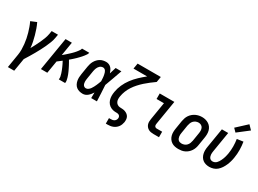

<svg xmlns="http://www.w3.org/2000/svg" viewBox="-40 -1618 3579 2659"><g transform="rotate(30 1750.0 -288.5)"><path d="M94 205 130 -14Q137 -57 136.5 -100Q136 -143 131.5 -185Q127 -227 119 -267.5Q111 -308 99.5 -347.5Q88 -387 74.5 -425Q61 -463 43 -500L134 -538Q154 -497 169.5 -453Q185 -409 197.5 -364Q210 -319 219.5 -273Q229 -227 233 -179Q253 -215 272 -251.5Q291 -288 308 -325Q325 -362 339.5 -400Q354 -438 361 -477L370 -530H471L462 -477Q455 -435 439 -393.5Q423 -352 404.5 -312Q386 -272 365 -232.5Q344 -193 322 -154Q300 -115 276.5 -76.5Q253 -38 229 0L195 205Z M504 0 592 -530H693L657 -312Q669 -322 680.5 -331.5Q692 -341 703 -351Q714 -361 725 -371Q736 -381 747 -391Q758 -401 768.5 -411.5Q779 -422 789.5 -433Q800 -444 809.5 -455.5Q819 -467 828 -479Q837 -491 845 -503.5Q853 -516 855 -530H971Q968 -512 957.5 -496.5Q947 -481 935.5 -466Q924 -451 911.5 -437Q899 -423 886 -409.5Q873 -396 859.5 -382.5Q846 -369 832 -356.5Q818 -344 804 -331.5Q790 -319 775 -307Q786 -289 796 -271Q806 -253 815.5 -235Q825 -217 834 -198.5Q843 -180 851.5 -161.5Q860 -143 867.5 -123.5Q875 -104 881 -84Q887 -64 891 -43Q895 -22 891 0H790Q794 -23 789.5 -45.5Q785 -68 778 -89.5Q771 -111 763 -131.5Q755 -152 746 -172Q737 -192 727.5 -212Q718 -232 707 -251Q690 -238 673 -225Q656 -212 639 -199L606 0Z M1175 8Q1147 8 1120.5 1Q1094 -6 1073.5 -22Q1053 -38 1040.5 -61.5Q1028 -85 1023 -111.5Q1018 -138 1019 -166Q1020 -194 1025 -221L1046 -351Q1050 -375 1057 -398Q1064 -421 1076.5 -443Q1089 -465 1106.5 -483.5Q1124 -502 1146 -515Q1168 -528 1192 -533Q1216 -538 1240 -538Q1263 -538 1284 -529Q1305 -520 1320 -504Q1335 -488 1344.5 -467.5Q1354 -447 1361 -426Q1369 -452 1377 -478Q1385 -504 1393 -530H1485Q1460 -461 1436 -392Q1412 -323 1386 -255Q1391 -191 1393.5 -127.5Q1396 -64 1399 0H1308Q1308 -23 1308.5 -45.5Q1309 -68 1309 -90Q1298 -72 1284 -54.5Q1270 -37 1253 -22.5Q1236 -8 1216 0Q1196 8 1175 8ZM1175 -80Q1195 -80 1212.5 -93Q1230 -106 1242 -123Q1254 -140 1263.5 -158.5Q1273 -177 1281.5 -195.5Q1290 -214 1297 -233Q1304 -252 1311 -271Q1310 -285 1309.5 -298Q1309 -311 1308 -324.5Q1307 -338 1305 -351Q1303 -364 1300 -377Q1297 -390 1293 -402.5Q1289 -415 1282 -425.5Q1275 -436 1264 -443Q1253 -450 1239 -450Q1227 -450 1214 -445.5Q1201 -441 1190.5 -432Q1180 -423 1172.5 -411.5Q1165 -400 1159.5 -387.5Q1154 -375 1151 -362.5Q1148 -350 1145 -337L1124 -207Q1122 -194 1120.5 -180.5Q1119 -167 1119.5 -153.5Q1120 -140 1123 -127Q1126 -114 1132.5 -103.5Q1139 -93 1150.5 -86.5Q1162 -80 1175 -80Z M1660 205V117H1688Q1702 117 1715.5 114.5Q1729 112 1741.5 104.5Q1754 97 1762 84.5Q1770 72 1772 59Q1775 42 1768.5 27.5Q1762 13 1748 6.5Q1734 0 1717.5 0Q1701 0 1685 -1Q1669 -2 1653.5 -6Q1638 -10 1624.5 -16.5Q1611 -23 1598.5 -32Q1586 -41 1576.5 -52.5Q1567 -64 1559.5 -77.5Q1552 -91 1547.5 -105.5Q1543 -120 1540.5 -135.5Q1538 -151 1537.5 -167Q1537 -183 1538.5 -199.5Q1540 -216 1543 -232Q1543 -233 1543 -233.5Q1543 -234 1543 -234Q1553 -295 1579 -353.5Q1605 -412 1644 -464Q1683 -516 1730.5 -561Q1778 -606 1829 -647H1611L1626 -735H1997L1982 -647Q1944 -620 1906 -591Q1868 -562 1833 -530.5Q1798 -499 1766 -463.5Q1734 -428 1708.5 -389Q1683 -350 1666 -307Q1649 -264 1642 -220Q1638 -198 1638.5 -175.5Q1639 -153 1648 -134Q1657 -115 1674.5 -102.5Q1692 -90 1714 -88.5Q1736 -87 1758 -86Q1780 -85 1800.5 -77.5Q1821 -70 1837.5 -57.5Q1854 -45 1864 -26.5Q1874 -8 1875.5 14Q1877 36 1874 59Q1870 79 1862.5 99.5Q1855 120 1841.5 138Q1828 156 1810 169.5Q1792 183 1771.5 191Q1751 199 1730 202Q1709 205 1688 205Z M2305 0Q2283 0 2262 -3.5Q2241 -7 2223 -17Q2205 -27 2192 -42.5Q2179 -58 2172.5 -77.5Q2166 -97 2166 -118.5Q2166 -140 2170 -162L2216 -442H2098V-530H2332L2269 -148Q2267 -137 2267 -126.5Q2267 -116 2271.5 -107Q2276 -98 2285 -93Q2294 -88 2305 -88H2392V0Z M2704 8Q2675 8 2647 2Q2619 -4 2596 -19Q2573 -34 2557 -57Q2541 -80 2534 -107Q2527 -134 2527.5 -163Q2528 -192 2533 -221L2554 -351Q2559 -377 2567 -401.5Q2575 -426 2590 -448.5Q2605 -471 2626 -489Q2647 -507 2671 -518.5Q2695 -530 2720.5 -535.5Q2746 -541 2772 -541Q2801 -541 2828.5 -533.5Q2856 -526 2879 -511Q2902 -496 2918 -473Q2934 -450 2941 -423Q2948 -396 2947.5 -367Q2947 -338 2942 -309L2921 -179Q2917 -153 2908.5 -128.5Q2900 -104 2885 -81.5Q2870 -59 2849.5 -41Q2829 -23 2804.5 -11.5Q2780 0 2754.5 4Q2729 8 2704 8ZM2706 -80Q2727 -80 2748.5 -88Q2770 -96 2786 -113Q2802 -130 2810 -151Q2818 -172 2822 -193L2843 -323Q2847 -345 2846.5 -368Q2846 -391 2837 -410Q2828 -429 2809 -439.5Q2790 -450 2767 -450Q2746 -450 2725 -441.5Q2704 -433 2688.5 -416.5Q2673 -400 2665 -379Q2657 -358 2653 -337L2632 -207Q2629 -192 2628.5 -177Q2628 -162 2630 -148Q2632 -134 2637.5 -121Q2643 -108 2653 -98Q2663 -88 2677 -84Q2691 -80 2706 -80Z M3199 8Q3171 8 3144 1Q3117 -6 3095.5 -22Q3074 -38 3060.5 -61Q3047 -84 3041 -110Q3035 -136 3035.5 -164.5Q3036 -193 3041 -221L3092 -530H3193L3140 -207Q3138 -193 3136.5 -179Q3135 -165 3136.5 -151.5Q3138 -138 3142 -125Q3146 -112 3154 -101.5Q3162 -91 3174.5 -85.5Q3187 -80 3201 -80Q3217 -80 3233 -86.5Q3249 -93 3261.5 -105.5Q3274 -118 3283 -132.5Q3292 -147 3299.5 -162.5Q3307 -178 3313 -193.5Q3319 -209 3323.5 -224.5Q3328 -240 3331.5 -256.5Q3335 -273 3338 -289Q3347 -347 3346.5 -404.5Q3346 -462 3337 -518L3436 -532Q3446 -469 3447 -405Q3448 -341 3437 -276Q3432 -243 3423 -211.5Q3414 -180 3400.5 -148.5Q3387 -117 3368 -88Q3349 -59 3323 -36Q3297 -13 3264 -2.5Q3231 8 3199 8ZM3277 -585 3228 -635 3387 -782 3449 -718Z"/></g></svg>

Font: Iosevka Curly Semibold Oblique
Style: Regular
Weight: 600
Italic angle: -9°
Monospace: yes
Designer: Belleve Invis
Foundry: Belleve Invis
Version: Version 11.1.0; ttfautohint (v1.8.3)